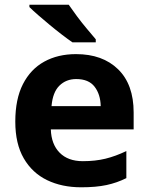

<svg xmlns="http://www.w3.org/2000/svg" viewBox="-20 -786 631 816"><path d="M303 -556Q416 -556 482 -491.5Q548 -427 548 -308V-236H196Q198 -173 233.5 -137Q269 -101 332 -101Q385 -101 428 -111.5Q471 -122 517 -144V-29Q477 -9 432.5 0.5Q388 10 325 10Q243 10 180 -20.5Q117 -51 81 -113Q45 -175 45 -269Q45 -365 77.5 -428.5Q110 -492 168 -524Q226 -556 303 -556ZM304 -450Q261 -450 232.5 -422Q204 -394 199 -335H408Q407 -385 382 -417.5Q357 -450 304 -450ZM272 -766Q287 -744 307.5 -716.5Q328 -689 349.5 -663.5Q371 -638 387 -619V-606H288Q269 -619 243.5 -638.5Q218 -658 191.5 -680Q165 -702 142 -722Q119 -742 105 -756V-766Z"/></svg>

Font: Noto IKEA Simplified Chinese
Style: Bold
Weight: 700
Designer: Monotype Design Team
Foundry: Monotype Imaging Inc.
Version: Version 1.100